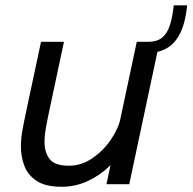

<svg xmlns="http://www.w3.org/2000/svg" viewBox="-20 -687 718 716"><path d="M532 -531Q564.5 -531 583.5 -545.8Q602.5 -560.5 612.8 -590.8Q623 -621 628 -667H678Q671.5 -603 652.2 -563.8Q633 -524.5 600.8 -506.5Q568.5 -488.5 522.5 -488.5ZM210 9.5Q150 9.5 117 -12.2Q84 -34 71 -68.2Q58 -102.5 58 -140Q58 -168.5 63.2 -198.8Q68.5 -229 79.5 -280.5L133 -531H218.5L167.5 -291.5Q157 -243 151.5 -212.2Q146 -181.5 146 -157.5Q146 -119 165 -94Q184 -69 237.5 -69Q283.5 -69 324.2 -96.8Q365 -124.5 393.5 -166.2Q422 -208 430.5 -249.5L481 -229Q471.5 -185 447.2 -142.8Q423 -100.5 386.8 -66Q350.5 -31.5 305.5 -11Q260.5 9.5 210 9.5ZM377 0 490 -531H575L462 0Z"/></svg>

Font: Epilogue
Style: Italic
Weight: 400
Italic angle: -12°
Designer: Tyler Finck
Foundry: Etcetera Type Co
Version: Version 2.112